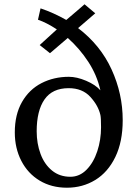

<svg xmlns="http://www.w3.org/2000/svg" viewBox="-20 -862 641 895"><path d="M424 -800 344 -731Q448 -652 500 -538.5Q552 -425 552 -302Q552 -201 517.5 -130Q483 -59 424 -23Q365 13 292 13Q220 13 165 -20Q110 -53 79.5 -112Q49 -171 49 -245Q49 -328 82.5 -386.5Q116 -445 173.5 -474.5Q231 -504 301 -504Q338 -504 381.5 -485.5Q425 -467 448 -441Q432 -512 391.5 -574Q351 -636 296 -685L213 -614L165 -652L245 -725Q196 -757 157 -770L169 -823Q229 -803 289 -769L343 -815L374 -842ZM151 -250Q151 -193 169 -144.5Q187 -96 222.5 -67Q258 -38 308 -38Q351 -38 383.5 -71Q416 -104 433.5 -157Q451 -210 451 -269Q451 -313 448 -326Q438 -370 401 -410.5Q364 -451 300 -451Q224 -451 187.5 -398.5Q151 -346 151 -250Z"/></svg>

Font: Martel DemiBold
Style: Regular
Weight: 600
Designer: Dan Reynolds
Foundry: Dan Reynolds
Version: Version 1.001; ttfautohint (v1.1) -l 5 -r 5 -G 72 -x 0 -D la